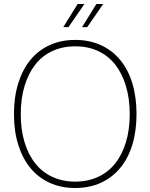

<svg xmlns="http://www.w3.org/2000/svg" viewBox="-20 -926 754 962"><path d="M357 16Q286 16 229 -10Q172 -36 132.5 -84Q93 -132 71.5 -200.5Q50 -269 50 -354Q50 -440 71.5 -509Q93 -578 132.5 -626Q172 -674 229 -700Q286 -726 357 -726Q428 -726 485 -700Q542 -674 582 -626Q622 -578 643 -509Q664 -440 664 -354Q664 -269 643 -200.5Q622 -132 582 -84Q542 -36 485 -10Q428 16 357 16ZM357 -16Q420 -16 471 -39.5Q522 -63 557 -107Q592 -151 611 -213.5Q630 -276 630 -354Q630 -432 611 -495Q592 -558 557 -602.5Q522 -647 471 -670.5Q420 -694 357 -694Q294 -694 243 -670.5Q192 -647 157 -602.5Q122 -558 103 -495Q84 -432 84 -354Q84 -276 103 -213.5Q122 -151 157 -107Q192 -63 243 -39.5Q294 -16 357 -16ZM297 -790 369 -906H403L323 -790ZM391 -790 463 -906H497L417 -790Z"/></svg>

Font: Geist Thin
Style: Regular
Weight: 400
Designer: Basement.studio, Andrés Briganti, Mateo Zaragoza
Foundry: Basement.studio, Vercel, Andrés Briganti, Guido Ferreyra, Mateo Zaragoza
Version: Version 1.401